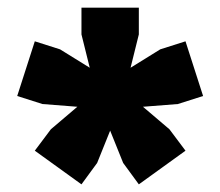

<svg xmlns="http://www.w3.org/2000/svg" viewBox="-20 -779 576 502"><path d="M343 -297 302 -353 240 -507 296 -549 423 -441 465 -385ZM193 -297 71 -385 113 -441 240 -549 296 -507 234 -353ZM257 -494 91 -507 25 -528 71 -671 137 -650 279 -562ZM233 -528 193 -689V-759H343V-689L303 -528ZM279 -494 257 -562 399 -650 465 -671 511 -528 445 -507Z"/></svg>

Font: Changa ExtraLight ExtraBold
Style: Regular
Weight: 800
Version: Version 3.002; ttfautohint (v1.8.2)